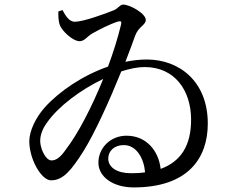

<svg xmlns="http://www.w3.org/2000/svg" viewBox="-20 -786 1040 839"><path d="M307 -691C281 -691 265 -720 253 -742L235 -736C235 -718 234 -697 242 -675C252 -650 298 -606 328 -606C349 -606 359 -625 382 -639C412 -656 458 -680 496 -692C509 -695 512 -692 509 -679C495 -620 475 -557 452 -495C340 -456 238 -386 176 -317C138 -275 108 -215 108 -169C108 -90 161 2 203 2C256 2 292 -42 345 -126C395 -206 460 -350 510 -474C547 -486 582 -493 612 -493C743 -493 814 -392 815 -266C816 -150 770 -80 682 -48C673 -128 619 -193 533 -193C464 -193 410 -141 410 -75C410 -14 473 33 564 33C802 33 888 -95 888 -246C888 -431 763 -526 621 -526C590 -526 559 -522 528 -516C545 -560 560 -600 571 -631C586 -671 617 -676 617 -699C617 -727 548 -766 518 -766C504 -766 495 -748 477 -741C437 -725 344 -691 307 -691ZM614 -33C595 -30 574 -29 552 -29C491 -29 453 -55 453 -93C453 -126 479 -152 521 -152C577 -152 609 -93 614 -33ZM431 -441C380 -315 319 -199 268 -133C242 -95 223 -85 205 -85C181 -85 159 -130 156 -163C154 -190 163 -220 186 -251C234 -320 332 -394 431 -441Z"/></svg>

Font: Noto Serif CJK SC Medium
Style: Regular
Weight: 500
Designer: Ryoko NISHIZUKA 西塚涼子 (kana & ideographs); Frank Grießhammer (Latin, Greek & Cyrillic); Wenlong ZHANG 张文龙 (bopomofo); San
Foundry: Adobe
Version: Version 2.001;hotconv 1.1.0;makeotfexe 2.6.0